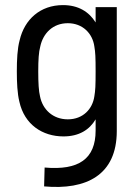

<svg xmlns="http://www.w3.org/2000/svg" viewBox="-20 -535 544 753"><path d="M229 0C290 0 331 -26 355 -67V-23C355 88 289 134 155 122L153 196C318 211 438 152 438 -21V-507H355V-447C329 -489 287 -515 227 -515C138 -515 76 -459 57 -377C48 -344 46 -300 46 -255C46 -211 48 -168 56 -136C76 -46 147 0 229 0ZM130 -255C130 -301 132 -331 138 -353C149 -404 187 -444 246 -444C304 -444 343 -404 350 -353C354 -330 355 -311 355 -255C355 -199 354 -180 350 -157C343 -108 306 -67 246 -67C187 -67 147 -106 137 -157C132 -177 130 -209 130 -255Z"/></svg>

Font: Vanilla Cream Book
Style: Regular
Weight: 400
Designer: Jeremy Tribby, Jinavaṁso
Foundry: Tribby Type
Version: Version 1.422;Glyphs 3.1.2 (3151)